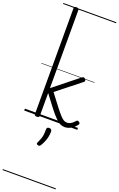

<svg xmlns="http://www.w3.org/2000/svg" viewBox="-313 -1216 1190 1918"><g transform="rotate(20 282.0 -257.5)"><path d="M138 15Q125 15 119 10.5Q113 6 113 -4V-1129Q113 -1139 119 -1143.5Q125 -1148 138 -1148Q152 -1148 158.5 -1143.5Q165 -1139 165 -1129V-298L427 -507Q437 -515 446.5 -514.5Q456 -514 463 -504Q469 -497 471 -488.5Q473 -480 462 -472L212 -274Q271 -195 308.5 -147Q346 -99 369 -74Q392 -49 408.5 -40.5Q425 -32 441 -32Q454 -32 466.5 -36Q479 -40 493 -50.5Q507 -61 523 -79Q530 -87 537 -87Q544 -87 552 -81Q561 -76 563 -68Q565 -60 559 -53Q535 -22 512 -7Q489 8 469 13Q449 18 436 18Q410 18 387 7Q364 -4 335.5 -32.5Q307 -61 266 -113Q225 -165 165 -246V-4Q165 6 158.5 10.5Q152 15 138 15ZM244 278Q233 274 231.5 267.5Q230 261 237 248Q249 223 256 203Q263 183 266 160Q269 137 269 102Q269 91 275 84.5Q281 78 294 78Q309 78 316.5 86Q324 94 324 106Q324 133 318.5 161Q313 189 302 215.5Q291 242 276 266Q269 276 262 279.5Q255 283 244 278ZM0 623H564V633H0ZM0 -20H564V0H0ZM0 -505H564V-500H0ZM0 -1143H564V-1133H0Z"/></g></svg>

Font: Playwrite CL Guides
Style: Regular
Weight: 400
Designer: Veronika Burian, José Scaglione
Foundry: TypeTogether
Version: Version 1.003